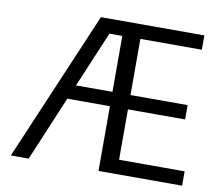

<svg xmlns="http://www.w3.org/2000/svg" viewBox="-80 -827 1070 923"><g transform="rotate(10 455.5 -365.0)"><path d="M845 -730V-660H545V-386H824V-316H545V-70H865V0H457V-316H249L116 0H29L340 -730ZM457 -659H394L279 -386H457Z"/></g></svg>

Font: Sintony
Style: Regular
Weight: 400
Version: Version 001.001